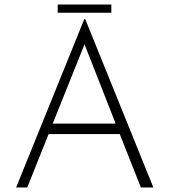

<svg xmlns="http://www.w3.org/2000/svg" viewBox="-20 -825 746 845"><path d="M470 -805H234V-769H470ZM600 0H655L355 -741H351L51 0H100L194 -235H507ZM212 -281 352 -630 489 -281Z"/></svg>

Font: Sulaf Light
Style: Regular
Weight: 300
Designer: Bandar Raffah (Arabic) and Santiago Orozco (Latin)
Foundry: Caramella and Typemade
Version: Version 1.005;PS 001.005;hotconv 1.0.88;makeotf.lib2.5.64775